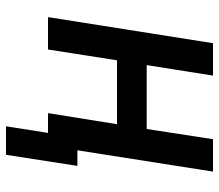

<svg xmlns="http://www.w3.org/2000/svg" viewBox="-65 -525 730 640"><g transform="rotate(90 300.0 -205.0)"><path d="M37 0H145L181 -230H394L357 0H423L401 140H496L533 -98H481L552 -550H444L410 -329H197L232 -550H124Z"/></g></svg>

Font: JetBrains Mono SemiBold
Style: Italic
Weight: 472
Italic angle: -9°
Monospace: yes
Designer: Philipp Nurullin, Konstantin Bulenkov
Foundry: JetBrains
Version: Version 2.305